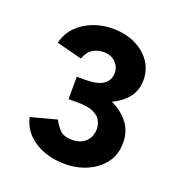

<svg xmlns="http://www.w3.org/2000/svg" viewBox="-89 -880 532 580"><g transform="rotate(20 177.0 -590.0)"><path d="M182 -373Q124 -373 83.5 -399Q43 -425 33 -470L116 -492Q123 -477 136 -463Q149 -449 176 -449Q204 -449 220 -464.5Q236 -480 236 -505Q236 -520 228.5 -533Q221 -546 203 -553.5Q185 -561 153 -561H125V-619H150Q197 -619 237 -604Q277 -589 301 -561Q325 -533 325 -494Q325 -455 305 -428.5Q285 -402 252.5 -387.5Q220 -373 182 -373ZM125 -578V-633H153Q192 -633 210.5 -646Q229 -659 229 -683Q229 -703 214.5 -717Q200 -731 176 -731Q158 -731 142 -721.5Q126 -712 118 -689L36 -710Q44 -742 65.5 -763.5Q87 -785 116.5 -796Q146 -807 178 -807Q218 -807 249.5 -792.5Q281 -778 299.5 -752Q318 -726 318 -692Q318 -654 293.5 -628.5Q269 -603 230.5 -590.5Q192 -578 150 -578Z"/></g></svg>

Font: Figtree Light SemiBold
Style: Regular
Weight: 600
Version: Version 2.002